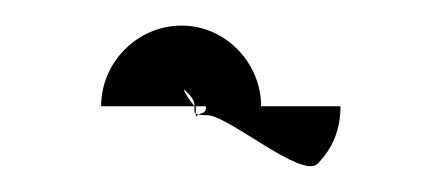

<svg xmlns="http://www.w3.org/2000/svg" viewBox="-20 -834 337 150"><path d="M59 -751H132C132 -746 130 -744 142 -744C158 -744 216 -694 228 -706C240 -718 246 -733 246 -751H184C184 -785 156 -814 122 -814C87 -814 59 -785 59 -751ZM127 -761C131 -757 132 -754 132 -751C126 -758 120 -769 127 -761ZM133 -751C133 -751 141 -751 141 -751C141 -744 137 -747 133 -743Z"/></svg>

Font: bitstorm
Style: exext
Weight: 400
Version: Version 0.2